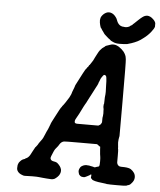

<svg xmlns="http://www.w3.org/2000/svg" viewBox="-56 -842 759 908"><g transform="rotate(5 323.5 -388.5)"><path d="M452 -644Q462 -645 469 -643Q474 -642 485 -636Q500 -626 509 -615Q521 -599 522 -586Q523 -584 523 -580Q525 -572 525 -373V-215L524 -211Q523 -208 522 -199Q520 -184 522 -172Q522 -167 523 -163V-156L524 -153Q525 -149 525 -122Q525 -95 525 -90Q526 -82 530 -78Q534 -74 536.5 -73Q539 -72 544 -71.5Q549 -71 562 -71Q582 -70 592 -64Q602 -57 608 -48Q614 -39 614 -27Q614 -11 600 3Q596 8 592 10Q588 12 587 12Q586 12 583 13Q578 16 573 16Q569 17 531.5 17Q494 17 490 16Q485 16 485 16Q484 15 475 14Q466 13 444 10Q426 7 420 4Q418 3 417.5 3Q417 3 416 2Q415 1 414 1Q414 -2 411 -2Q410 -2 410 -3Q410 -6 408 -6Q407 -6 408 -13Q409 -18 408.5 -20.5Q408 -23 407 -23Q405 -23 399 -18Q395 -16 387.5 -12Q380 -8 375 -7Q369 -7 364 -8Q358 -10 355 -13Q353 -16 352 -16Q350 -18 348 -26Q344 -38 352 -50Q353 -51 353 -52Q355 -56 363 -60Q370 -64 375 -64Q379 -65 379 -65Q379 -65 385 -64.5Q391 -64 394 -64Q397 -63 400.5 -62.5Q404 -62 408 -61Q412 -60 413.5 -60Q415 -60 416 -59Q417 -58 420.5 -58Q424 -58 425 -59Q426 -60 428.5 -60.5Q431 -61 431.5 -61Q432 -61 434 -62Q439 -62 441.5 -65.5Q444 -69 444 -88Q444 -104 443 -109Q441 -117 439 -146Q439 -156 438 -158Q436 -160 436 -158Q436 -158 433 -160Q427 -166 422 -168Q419 -168 344.5 -168Q270 -168 266 -167Q260 -166 254.5 -162Q249 -158 245 -151Q242 -146 240 -143Q237 -140 227 -127Q222 -119 219 -111Q209 -88 209 -84Q210 -73 221 -70Q236 -68 243 -63Q251 -56 256 -49Q261 -42 263 -34Q265 -22 260 -12Q258 -6 250.5 1.5Q243 9 236 13Q229 16 221 16Q219 16 214.5 15.5Q210 15 198 14.5Q186 14 181 13Q176 12 171 12Q166 12 161 11Q156 10 130 10Q103 11 96 11Q89 11 85 9Q66 3 59 -10Q56 -16 56 -22Q56 -30 57 -37Q58 -40 58 -40Q58 -41 60 -45Q60 -46 60 -46Q62 -50 67.5 -56Q73 -62 77 -64Q80 -66 80.5 -66Q81 -66 84 -67Q90 -69 90 -70Q90 -71 93 -72Q104 -76 112 -89Q115 -94 121 -106Q132 -127 133 -128Q135 -129 139 -135Q141 -138 142.5 -139.5Q144 -141 145 -143.5Q146 -146 146.5 -146.5Q147 -147 149.5 -151Q152 -155 156 -160Q164 -170 167 -177Q170 -183 170 -184Q172 -188 174 -193Q176 -197 179 -205Q189 -225 188 -225Q188 -225 189.5 -228Q191 -231 191 -232.5Q191 -234 193 -237.5Q195 -241 195 -243.5Q195 -246 212 -278Q237 -326 238 -326Q240 -326 243 -333Q244 -335 245 -335.5Q246 -336 248 -339Q250 -342 250.5 -342.5Q251 -343 252 -344.5Q253 -346 254 -347.5Q255 -349 256 -350.5Q257 -352 258 -353Q259 -354 259 -354.5Q259 -355 260 -356.5Q261 -358 265.5 -365Q270 -372 272.5 -376Q275 -380 276 -383Q282 -395 282 -397Q282 -398 283 -400.5Q284 -403 284 -404Q284 -405 285 -406.5Q286 -408 286 -409Q287 -412 289 -417Q290 -419 290.5 -420.5Q291 -422 292 -425Q295 -431 294 -432Q294 -433 297 -439Q311 -466 326 -495Q338 -517 338 -516L343 -522L345 -526L348 -528Q350 -531 350.5 -532Q351 -533 352 -535L353 -537L355 -538Q360 -545 361 -547Q364 -551 370 -561Q374 -570 377 -575.5Q380 -581 384 -589Q390 -601 392 -604Q394 -606 394 -606.5Q394 -607 396 -610Q399 -613 407 -622Q409 -624 414.5 -627.5Q420 -631 420 -632Q422 -635 436 -639Q440 -640 443 -641.5Q446 -643 452 -644ZM433 -496Q429 -498 426.5 -497Q424 -496 416 -484Q412 -479 408 -466Q406 -462 405 -459.5Q404 -457 403.5 -454Q403 -451 392 -431Q384 -414 377 -402Q375 -398 367.5 -384Q360 -370 358.5 -366.5Q357 -363 354.5 -358.5Q352 -354 350 -351Q348 -348 344 -340Q340 -331 326 -304Q318 -290 311 -277Q308 -271 308 -266Q308 -260 310.5 -258.5Q313 -257 319 -256Q325 -256 373 -256H421L424 -258Q432 -261 435 -269Q437 -271 437 -275Q437 -300 438 -300Q439 -300 439 -308Q440 -314 439.5 -318.5Q439 -323 439 -329.5Q439 -336 439 -338L438 -339V-338L437 -349L438 -361V-359L439 -361Q439 -363 439.5 -375Q440 -387 440 -392Q442 -406 442 -418Q441 -429 441 -448Q441 -471 439 -484Q438 -494 433 -496ZM417 -793Q425 -795 433 -793Q448 -789 459 -773Q463 -768 466 -759Q469 -751 472 -747Q479 -737 488 -734Q497 -731 501 -732Q502 -732 502 -731.5Q502 -731 507 -731Q515 -731 520 -733Q529 -736 529 -738Q529 -738 532 -740Q541 -744 542 -748Q543 -749 546 -751Q552 -756 565 -769Q586 -789 596 -792Q600 -793 605 -794Q621 -794 635 -780Q644 -772 647 -762Q647 -758 647 -753Q647 -748 647 -745Q644 -735 632 -720Q618 -702 599 -688Q584 -676 572 -670Q558 -663 543 -658Q532 -654 523 -652Q508 -650 486 -650Q468 -650 456 -656Q444 -661 442 -664Q441 -666 438 -667.5Q435 -669 432.5 -671.5Q430 -674 424 -679Q413 -687 406 -699Q401 -706 400 -707Q399 -708 397 -712L393 -718Q392 -718 391.5 -719.5Q391 -721 390 -724.5Q389 -728 388 -731Q385 -742 385 -754Q386 -761 387 -765Q389 -771 394 -777Q404 -789 417 -793Z"/></g></svg>

Font: TT2020 Style E
Style: Italic
Weight: 400
Italic angle: -15°
Version: Version 0.2.000